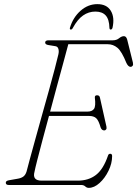

<svg xmlns="http://www.w3.org/2000/svg" viewBox="-20 -895 664 929"><path d="M372.5 0H22Q8 0 8 -11Q8 -20.5 24.5 -23L64 -30Q81 -32.5 92 -40Q103 -47.5 108.5 -65Q112.5 -81.5 123.8 -122.8Q135 -164 150.5 -220Q166 -276 183.2 -337.8Q200.5 -399.5 216.8 -457.8Q233 -516 245 -562.2Q257 -608.5 262.5 -632Q266 -647 262.5 -658.5Q259 -670 248 -671.5L214.5 -677Q198.5 -679.5 198.5 -689Q198.5 -700 215 -700H526.5Q544 -700 556.2 -710Q568.5 -720 579.5 -720Q591 -720 595.5 -703L623 -592.5Q625.5 -582 621.8 -576.8Q618 -571.5 612 -571.5Q600.5 -571.5 591.5 -590.5Q569 -646.5 548.2 -663.8Q527.5 -681 501.5 -681H310.5Q300.5 -643 286 -590Q271.5 -537 255 -476.2Q238.5 -415.5 222.5 -355H403Q425.5 -355 434.8 -368.2Q444 -381.5 439 -421.5Q437.5 -434 449.5 -434Q461.5 -434 463.5 -423L495 -282.5Q497 -273 493.2 -268.5Q489.5 -264 485 -264Q472.5 -263.5 467 -278Q457 -313 445 -323.5Q433 -334 411 -334H217Q200 -271.5 185.2 -215.8Q170.5 -160 160.2 -120Q150 -80 147 -64Q135 -21 181.5 -21H356.5Q408.5 -21 444.2 -48.5Q480 -76 502.5 -142Q505 -151 513.5 -151Q522.5 -151 522.5 -139.5Q522.5 -104.5 505.2 -69Q488 -33.5 462 -9.8Q436 14 409.5 14Q400 14 392.5 7Q385 0 372.5 0ZM441.5 -839Q409 -839 382 -820.2Q355 -801.5 332.5 -760Q328.5 -752 323 -752Q316 -752 318.5 -761Q333.5 -811 369.8 -843Q406 -875 451 -875Q496.5 -875 516 -843Q535.5 -811 524.5 -761Q522 -752 515.5 -752Q510 -752 509.5 -760Q508.5 -801.5 491.5 -820.2Q474.5 -839 441.5 -839Z"/></svg>

Font: Fraunces 9pt Soft Thin
Style: Italic
Weight: 100
Italic angle: -16°
Version: Version 1.000;[b76b70a41]